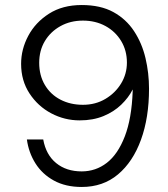

<svg xmlns="http://www.w3.org/2000/svg" viewBox="-20 -732 669 764"><path d="M305 12Q241 12 194.5 -13.5Q148 -39 121 -82Q94 -125 87 -177H152Q163 -116 203.5 -83Q244 -50 305 -50Q361 -50 405 -84Q449 -118 476.5 -189Q504 -260 508 -369Q508 -371 508 -373Q508 -375 508 -376Q492 -344 462.5 -315.5Q433 -287 391.5 -270Q350 -253 297 -253Q237 -253 184 -281Q131 -309 97.5 -360Q64 -411 64 -478Q64 -536 92.5 -589.5Q121 -643 175 -677.5Q229 -712 305 -712Q380 -712 431 -684Q482 -656 513.5 -608Q545 -560 559 -500.5Q573 -441 573 -379Q573 -264 541 -176Q509 -88 449.5 -38Q390 12 305 12ZM310 -315Q360 -315 399.5 -338.5Q439 -362 462 -400Q485 -438 485 -483Q485 -531 462 -569Q439 -607 399.5 -628.5Q360 -650 310 -650Q260 -650 220.5 -628Q181 -606 158.5 -568.5Q136 -531 136 -482Q136 -432 158.5 -394Q181 -356 220.5 -335.5Q260 -315 310 -315Z"/></svg>

Font: DM Sans 24pt Light
Style: Regular
Weight: 300
Designer: Colophon Foundry, Jonny Pinhorn
Foundry: Colophon Foundry
Version: Version 4.004;gftools[0.9.30]